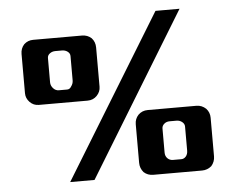

<svg xmlns="http://www.w3.org/2000/svg" viewBox="-48 -679 902 740"><g transform="rotate(-5 403.5 -308.5)"><path d="M628.7 -44.8Q639.1 -44.8 646.6 -53.4Q654 -62.1 654 -75.9V-169Q654 -179.3 644.8 -186.8Q635.6 -194.3 623 -194.3H596.6Q583.9 -194.3 575.3 -186.8Q566.7 -179.3 566.7 -169V-75.9Q566.7 -62.1 575.3 -53.4Q583.9 -44.8 596.6 -44.8ZM479.3 -8Q465.5 -24.1 465.5 -44.8V-194.3Q465.5 -214.9 479.3 -229.9Q494.3 -244.8 516.1 -244.8H704.6Q725.3 -244.8 741.4 -229.9Q755.2 -214.9 755.2 -194.3V-44.8Q755.2 -24.1 741.4 -8Q725.3 5.7 704.6 5.7H516.1Q494.3 5.7 479.3 -8ZM579.3 -623H672.4L288.5 5.7H194.3ZM213.8 -350.6Q224.1 -350.6 229.9 -360.9Q237.9 -371.3 237.9 -383.9V-478.2Q237.9 -488.5 228.7 -495.4Q219.5 -502.3 206.9 -502.3H181.6Q169 -502.3 159.8 -495.4Q150.6 -488.5 150.6 -478.2V-383.9Q150.6 -371.3 159.8 -360.9Q169 -350.6 181.6 -350.6ZM100 -301.1Q79.3 -301.1 64.9 -316.1Q50.6 -331 50.6 -350.6V-502.3Q50.6 -524.1 64.4 -539.1Q79.3 -552.9 100 -552.9H288.5Q310.3 -552.9 325.3 -539.1Q339.1 -524.1 339.1 -502.3V-350.6Q339.1 -331 324.7 -316.1Q310.3 -301.1 288.5 -301.1Z"/></g></svg>

Font: Dhurjati
Style: Regular
Weight: 400
Designer: Purushoth Kumar Guthula
Foundry: Andhrapradesh Society for Knowledge Networks
Version: Version 1.0.5; ttfautohint (v1.2.25-373a) -l 7 -r 28 -G 50 -